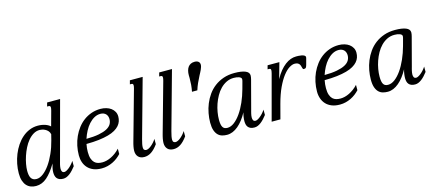

<svg xmlns="http://www.w3.org/2000/svg" viewBox="-52 -1255 4088 1792"><g transform="rotate(-15 1992.0 -358.5)"><path d="M387.2 -419.9Q382.8 -439.9 370.8 -452.9Q358.9 -465.8 344.5 -473.1Q330.1 -480.5 315.9 -483.4Q301.8 -486.3 292.5 -486.3Q259.8 -486.3 231.4 -469.2Q203.1 -452.1 179.7 -424.1Q156.2 -396 138.2 -360.1Q120.1 -324.2 107.7 -286.6Q95.2 -249 88.6 -212.6Q82 -176.3 82 -147.5Q82 -127.9 84.7 -110.6Q87.4 -93.3 94.5 -80.1Q101.6 -66.9 114.5 -59.1Q127.4 -51.3 147.9 -51.3Q179.2 -51.3 212.4 -76.2Q245.6 -101.1 275.9 -143.8Q306.2 -186.5 331.5 -243.2Q356.9 -299.8 373 -363.8ZM443.8 -630.9Q449.2 -651.4 449.2 -661.1Q449.2 -671.9 444.3 -675.5Q439.5 -679.2 430.7 -679.2H417L426.8 -715.8H552.2L401.9 -157.2Q399.9 -150.4 397.5 -141.4Q395 -132.3 392.8 -122.8Q390.6 -113.3 389.2 -103.3Q387.7 -93.3 387.7 -84.5Q387.7 -68.8 393.8 -58.1Q399.9 -47.4 416.5 -47.4Q422.9 -47.4 433.8 -52.5Q444.8 -57.6 458.3 -67.9Q471.7 -78.1 485.8 -93.3Q500 -108.4 513.2 -128.4V-77.1Q498.5 -58.1 483.6 -42Q468.8 -25.9 453.4 -14.2Q438 -2.4 422.1 4.2Q406.2 10.7 389.6 10.7Q367.7 10.7 352.8 4.4Q337.9 -2 329.1 -12.7Q320.3 -23.4 316.7 -38.1Q313 -52.7 313 -68.8Q313 -89.8 317.6 -111.6Q322.3 -133.3 328.1 -152.8Q280.3 -72.3 232.7 -30.8Q185.1 10.7 127 10.7Q100.1 10.7 76.9 2Q53.7 -6.8 36.6 -25.4Q19.5 -43.9 9.8 -73.5Q0 -103 0 -144Q0 -189.5 9 -235.6Q18.1 -281.7 35.4 -324.7Q52.7 -367.7 77.6 -404.8Q102.5 -441.9 134.3 -469.7Q166 -497.6 204.3 -513.4Q242.7 -529.3 286.1 -529.3Q306.6 -529.3 325 -526.1Q343.3 -522.9 358.4 -517.6Q373.5 -512.2 385.5 -505.1Q397.5 -498 405.3 -490.2Z M585 -161.1Q585 -208 594.5 -253.4Q604 -298.8 622.6 -339.6Q641.1 -380.4 667.7 -415.3Q694.3 -450.2 728.3 -475.3Q762.2 -500.5 803.2 -514.9Q844.2 -529.3 891.1 -529.3Q920.4 -529.3 946.5 -521.7Q972.7 -514.2 992.2 -499.8Q1011.7 -485.4 1023.2 -464.6Q1034.7 -443.8 1034.7 -417.5Q1034.7 -394 1027.3 -372.3Q1020 -350.6 1003.7 -331.8Q987.3 -313 960.4 -297.4Q933.6 -281.7 894.3 -270.8Q855 -259.8 802.2 -253.4Q749.5 -247.1 681.6 -246.6Q673.8 -208 673.8 -170.4Q673.8 -130.9 682.6 -106Q691.4 -81.1 706.1 -66.9Q720.7 -52.7 740.2 -47.6Q759.8 -42.5 781.7 -42.5Q801.3 -42.5 823 -47.9Q844.7 -53.2 866.9 -64Q889.2 -74.7 910.9 -90.8Q932.6 -106.9 952.6 -128.4V-77.1Q935.5 -58.6 914.6 -42.5Q893.6 -26.4 869.4 -14.6Q845.2 -2.9 818.1 3.9Q791 10.7 761.7 10.7Q716.3 10.7 683.1 -2.7Q649.9 -16.1 628.2 -39.6Q606.4 -63 595.7 -94.2Q585 -125.5 585 -161.1ZM949.2 -415.5Q949.2 -428.7 945.3 -441.2Q941.4 -453.6 932.9 -463.4Q924.3 -473.1 911.1 -479Q897.9 -484.9 879.4 -484.9Q847.2 -484.9 818.8 -469Q790.5 -453.1 766.6 -426.5Q742.7 -399.9 724.4 -365.2Q706.1 -330.6 693.8 -293Q765.6 -293.5 814.5 -303Q863.3 -312.5 893.3 -328.6Q923.3 -344.7 936.3 -366.9Q949.2 -389.2 949.2 -415.5Z M1243.2 -630.9Q1246.1 -641.1 1247.3 -648.7Q1248.5 -656.2 1248.5 -661.6Q1248.5 -671.9 1243.9 -675.5Q1239.3 -679.2 1230.5 -679.2H1216.8L1226.6 -715.8H1350.1L1194.8 -157.2Q1187.5 -130.4 1183.8 -111.3Q1180.2 -92.3 1180.2 -79.1Q1180.2 -62 1188 -55.2Q1195.8 -48.3 1207 -48.3Q1217.3 -48.3 1230.2 -54.7Q1243.2 -61 1256.6 -72Q1270 -83 1283 -97.7Q1295.9 -112.3 1306.2 -128.4V-77.1Q1273.4 -31.7 1241.2 -10.5Q1209 10.7 1173.8 10.7Q1135.3 10.7 1115 -10.7Q1094.7 -32.2 1094.7 -68.8Q1094.7 -77.6 1095.9 -88.6Q1097.2 -99.6 1099.4 -111.1Q1101.6 -122.6 1104.2 -133.3Q1106.9 -144 1109.4 -152.8Z M1526.4 -630.9Q1529.3 -641.1 1530.5 -648.7Q1531.7 -656.2 1531.7 -661.6Q1531.7 -671.9 1527.1 -675.5Q1522.5 -679.2 1513.7 -679.2H1500L1509.8 -715.8H1633.3L1478 -157.2Q1470.7 -130.4 1467 -111.3Q1463.4 -92.3 1463.4 -79.1Q1463.4 -62 1471.2 -55.2Q1479 -48.3 1490.2 -48.3Q1500.5 -48.3 1513.4 -54.7Q1526.4 -61 1539.8 -72Q1553.2 -83 1566.2 -97.7Q1579.1 -112.3 1589.4 -128.4V-77.1Q1556.6 -31.7 1524.4 -10.5Q1492.2 10.7 1457 10.7Q1418.5 10.7 1398.2 -10.7Q1377.9 -32.2 1377.9 -68.8Q1377.9 -77.6 1379.2 -88.6Q1380.4 -99.6 1382.6 -111.1Q1384.8 -122.6 1387.5 -133.3Q1390.1 -144 1392.6 -152.8Z M1758.8 -462.4Q1765.6 -496.6 1768.1 -527.1Q1770.5 -557.6 1770.5 -592.3Q1770.5 -598.6 1770.3 -605.2Q1770 -611.8 1770 -618.7Q1770 -642.6 1775.1 -662.6Q1780.3 -682.6 1790.5 -696.8Q1800.8 -710.9 1816.7 -718.8Q1832.5 -726.6 1854 -726.6Q1877.4 -726.6 1890.6 -715.8Q1903.8 -705.1 1903.8 -685.5Q1903.8 -675.3 1900.1 -663.6Q1896.5 -651.9 1890.9 -639.4Q1885.3 -627 1878.7 -614.7Q1872.1 -602.5 1866.7 -592.3Q1848.6 -558.1 1835 -527.3Q1821.3 -496.6 1810.5 -462.4Z M1934.1 -145Q1934.1 -119.1 1937.5 -101.1Q1940.9 -83 1948 -72Q1955.1 -61 1966.1 -56.2Q1977.1 -51.3 1992.7 -51.3Q2025.4 -51.3 2058.6 -76.4Q2091.8 -101.6 2121.8 -144.5Q2151.9 -187.5 2177 -244.1Q2202.1 -300.8 2219.2 -363.8L2238.3 -434.1Q2241.7 -445.8 2241.7 -455.6Q2241.7 -463.4 2235.6 -469.2Q2229.5 -475.1 2219.2 -479Q2209 -482.9 2195.8 -484.9Q2182.6 -486.8 2168 -486.8Q2129.4 -486.8 2097.2 -470.9Q2064.9 -455.1 2038.8 -428.5Q2012.7 -401.9 1993.2 -366.9Q1973.6 -332 1960.4 -294.2Q1947.3 -256.3 1940.7 -217.8Q1934.1 -179.2 1934.1 -145ZM1848.1 -139.6Q1848.1 -183.1 1856.7 -229Q1865.2 -274.9 1882.8 -318.1Q1900.4 -361.3 1927.7 -399.9Q1955.1 -438.5 1992.7 -467Q2030.3 -495.6 2078.4 -512.5Q2126.5 -529.3 2185.5 -529.3Q2252 -529.3 2289.6 -514.4Q2327.1 -499.5 2327.1 -467.8Q2327.1 -459.5 2325.4 -450.2Q2323.7 -440.9 2321.3 -430.7L2249 -157.2Q2247.1 -150.4 2244.6 -141.4Q2242.2 -132.3 2240 -122.8Q2237.8 -113.3 2236.3 -103.3Q2234.9 -93.3 2234.9 -84.5Q2234.9 -68.8 2241 -58.1Q2247.1 -47.4 2263.7 -47.4Q2270 -47.4 2281 -52.5Q2292 -57.6 2305.4 -67.9Q2318.8 -78.1 2333 -93.3Q2347.2 -108.4 2360.4 -128.4V-77.1Q2345.7 -58.1 2330.8 -42Q2315.9 -25.9 2300.5 -14.2Q2285.2 -2.4 2269.3 4.2Q2253.4 10.7 2236.8 10.7Q2214.8 10.7 2200 4.4Q2185.1 -2 2176.3 -12.7Q2167.5 -23.4 2163.8 -38.1Q2160.2 -52.7 2160.2 -68.8Q2160.2 -89.8 2163.6 -111.6Q2167 -133.3 2172.9 -152.8Q2151.9 -114.7 2128.7 -84.5Q2105.5 -54.2 2080.1 -33Q2054.7 -11.7 2027.8 -0.5Q2001 10.7 1973.1 10.7Q1948.7 10.7 1926 4.6Q1903.3 -1.5 1886 -18.3Q1868.7 -35.2 1858.4 -64.2Q1848.1 -93.3 1848.1 -139.6Z M2751 -467.3Q2728 -467.3 2698.7 -449.2Q2669.4 -431.2 2638.9 -391.8Q2608.4 -352.5 2579.1 -290.3Q2549.8 -228 2526.4 -140.1L2489.3 0H2404.8L2521 -433.6Q2523.4 -443.8 2524.9 -451.4Q2526.4 -459 2526.4 -464.4Q2526.4 -474.6 2521.7 -478.3Q2517.1 -481.9 2508.3 -481.9H2494.6L2504.4 -518.6H2618.2L2575.2 -365.7Q2598.1 -408.2 2623.5 -439Q2648.9 -469.7 2675.5 -490Q2702.1 -510.3 2729 -519.8Q2755.9 -529.3 2782.2 -529.3Q2790.5 -529.3 2805.4 -528.8Q2820.3 -528.3 2835 -525.4Q2849.6 -522.5 2860.4 -516.4Q2871.1 -510.3 2871.1 -499Q2871.1 -494.1 2869.6 -489.3L2854 -430.7Q2849.6 -413.6 2843.8 -405.3Q2837.9 -397 2822.8 -397Q2816.4 -397 2813.7 -402.1Q2811 -407.2 2809.1 -415Q2807.1 -422.9 2804.4 -432.1Q2801.8 -441.4 2795.9 -449.2Q2790 -457 2779.5 -462.2Q2769 -467.3 2751 -467.3Z M2886.2 -161.1Q2886.2 -208 2895.8 -253.4Q2905.3 -298.8 2923.8 -339.6Q2942.4 -380.4 2969 -415.3Q2995.6 -450.2 3029.5 -475.3Q3063.5 -500.5 3104.5 -514.9Q3145.5 -529.3 3192.4 -529.3Q3221.7 -529.3 3247.8 -521.7Q3273.9 -514.2 3293.5 -499.8Q3313 -485.4 3324.5 -464.6Q3335.9 -443.8 3335.9 -417.5Q3335.9 -394 3328.6 -372.3Q3321.3 -350.6 3304.9 -331.8Q3288.6 -313 3261.7 -297.4Q3234.9 -281.7 3195.6 -270.8Q3156.2 -259.8 3103.5 -253.4Q3050.8 -247.1 2982.9 -246.6Q2975.1 -208 2975.1 -170.4Q2975.1 -130.9 2983.9 -106Q2992.7 -81.1 3007.3 -66.9Q3022 -52.7 3041.5 -47.6Q3061 -42.5 3083 -42.5Q3102.5 -42.5 3124.3 -47.9Q3146 -53.2 3168.2 -64Q3190.4 -74.7 3212.2 -90.8Q3233.9 -106.9 3253.9 -128.4V-77.1Q3236.8 -58.6 3215.8 -42.5Q3194.8 -26.4 3170.7 -14.6Q3146.5 -2.9 3119.4 3.9Q3092.3 10.7 3063 10.7Q3017.6 10.7 2984.4 -2.7Q2951.2 -16.1 2929.4 -39.6Q2907.7 -63 2897 -94.2Q2886.2 -125.5 2886.2 -161.1ZM3250.5 -415.5Q3250.5 -428.7 3246.6 -441.2Q3242.7 -453.6 3234.1 -463.4Q3225.6 -473.1 3212.4 -479Q3199.2 -484.9 3180.7 -484.9Q3148.4 -484.9 3120.1 -469Q3091.8 -453.1 3067.9 -426.5Q3043.9 -399.9 3025.6 -365.2Q3007.3 -330.6 2995.1 -293Q3066.9 -293.5 3115.7 -303Q3164.6 -312.5 3194.6 -328.6Q3224.6 -344.7 3237.5 -366.9Q3250.5 -389.2 3250.5 -415.5Z M3486.3 -145Q3486.3 -119.1 3489.7 -101.1Q3493.2 -83 3500.2 -72Q3507.3 -61 3518.3 -56.2Q3529.3 -51.3 3544.9 -51.3Q3577.6 -51.3 3610.8 -76.4Q3644 -101.6 3674.1 -144.5Q3704.1 -187.5 3729.2 -244.1Q3754.4 -300.8 3771.5 -363.8L3790.5 -434.1Q3793.9 -445.8 3793.9 -455.6Q3793.9 -463.4 3787.8 -469.2Q3781.7 -475.1 3771.5 -479Q3761.2 -482.9 3748 -484.9Q3734.9 -486.8 3720.2 -486.8Q3681.6 -486.8 3649.4 -470.9Q3617.2 -455.1 3591.1 -428.5Q3564.9 -401.9 3545.4 -366.9Q3525.9 -332 3512.7 -294.2Q3499.5 -256.3 3492.9 -217.8Q3486.3 -179.2 3486.3 -145ZM3400.4 -139.6Q3400.4 -183.1 3408.9 -229Q3417.5 -274.9 3435.1 -318.1Q3452.6 -361.3 3480 -399.9Q3507.3 -438.5 3544.9 -467Q3582.5 -495.6 3630.6 -512.5Q3678.7 -529.3 3737.8 -529.3Q3804.2 -529.3 3841.8 -514.4Q3879.4 -499.5 3879.4 -467.8Q3879.4 -459.5 3877.7 -450.2Q3876 -440.9 3873.5 -430.7L3801.3 -157.2Q3799.3 -150.4 3796.9 -141.4Q3794.4 -132.3 3792.2 -122.8Q3790 -113.3 3788.6 -103.3Q3787.1 -93.3 3787.1 -84.5Q3787.1 -68.8 3793.2 -58.1Q3799.3 -47.4 3815.9 -47.4Q3822.3 -47.4 3833.3 -52.5Q3844.2 -57.6 3857.7 -67.9Q3871.1 -78.1 3885.3 -93.3Q3899.4 -108.4 3912.6 -128.4V-77.1Q3897.9 -58.1 3883.1 -42Q3868.2 -25.9 3852.8 -14.2Q3837.4 -2.4 3821.5 4.2Q3805.7 10.7 3789.1 10.7Q3767.1 10.7 3752.2 4.4Q3737.3 -2 3728.5 -12.7Q3719.7 -23.4 3716.1 -38.1Q3712.4 -52.7 3712.4 -68.8Q3712.4 -89.8 3715.8 -111.6Q3719.2 -133.3 3725.1 -152.8Q3704.1 -114.7 3680.9 -84.5Q3657.7 -54.2 3632.3 -33Q3606.9 -11.7 3580.1 -0.5Q3553.2 10.7 3525.4 10.7Q3501 10.7 3478.3 4.6Q3455.6 -1.5 3438.2 -18.3Q3420.9 -35.2 3410.6 -64.2Q3400.4 -93.3 3400.4 -139.6Z"/></g></svg>

Font: Arian AMU Serif
Style: Italic
Weight: 400
Italic angle: -15°
Designer: Ruben Hakobyan (Tarumian)
Foundry: Ruben Hakobyan (Tarumian)
Version: Version 1.002